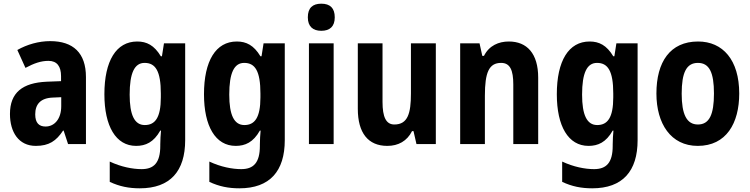

<svg xmlns="http://www.w3.org/2000/svg" viewBox="-20 -781 4066 1041"><path d="M252 -558C190 -558 127 -540 74 -510L118 -413C165 -438 202 -451 243 -451C289 -451 311 -421 311 -368V-341L233 -338C102 -332 34 -279 34 -163C34 -65 81 10 174 10C246 10 285 -17 322 -73H325L349 0H446V-363C446 -494 377 -558 252 -558ZM268 -252 312 -254V-205C312 -137 276 -95 227 -95C192 -95 171 -114 171 -161C171 -216 200 -250 268 -252Z M724 -556C610 -556 546 -451 546 -270C546 -97 608 10 718 10C769 10 813 -9 849 -73H853C851 -51 849 -23 849 2V10C849 102 814 136 748 136C699 136 637 124 575 95V205C628 230 679 240 738 240C903 240 984 147 984 -21V-546H869L858 -476H852C816 -536 775 -556 724 -556ZM764 -440C823 -440 852 -396 852 -274V-253C852 -143 821 -103 765 -103C709 -103 683 -158 683 -268C683 -385 709 -440 764 -440Z M1264 -556C1150 -556 1086 -451 1086 -270C1086 -97 1148 10 1258 10C1309 10 1353 -9 1389 -73H1393C1391 -51 1389 -23 1389 2V10C1389 102 1354 136 1288 136C1239 136 1177 124 1115 95V205C1168 230 1219 240 1278 240C1443 240 1524 147 1524 -21V-546H1409L1398 -476H1392C1356 -536 1315 -556 1264 -556ZM1304 -440C1363 -440 1392 -396 1392 -274V-253C1392 -143 1361 -103 1305 -103C1249 -103 1223 -158 1223 -268C1223 -385 1249 -440 1304 -440Z M1722 -761C1675 -761 1649 -738 1649 -687C1649 -637 1677 -614 1722 -614C1768 -614 1795 -637 1795 -687C1795 -737 1770 -761 1722 -761ZM1789 -546H1655V0H1789Z M2343 -546H2208V-274C2208 -166 2191 -106 2118 -106C2073 -106 2054 -147 2054 -228V-546H1920V-191C1920 -60 1976 10 2080 10C2139 10 2187 -16 2214 -70H2222L2238 0H2343Z M2739 -556C2684 -556 2632 -534 2604 -478H2595L2580 -546H2475V0H2609V-262C2609 -388 2631 -440 2697 -440C2746 -440 2763 -400 2763 -323V0H2898V-360C2898 -491 2837 -556 2739 -556Z M3177 -556C3063 -556 2999 -451 2999 -270C2999 -97 3061 10 3171 10C3222 10 3266 -9 3302 -73H3306C3304 -51 3302 -23 3302 2V10C3302 102 3267 136 3201 136C3152 136 3090 124 3028 95V205C3081 230 3132 240 3191 240C3356 240 3437 147 3437 -21V-546H3322L3311 -476H3305C3269 -536 3228 -556 3177 -556ZM3217 -440C3276 -440 3305 -396 3305 -274V-253C3305 -143 3274 -103 3218 -103C3162 -103 3136 -158 3136 -268C3136 -385 3162 -440 3217 -440Z M3988 -274C3988 -456 3899 -556 3765 -556C3613 -556 3539 -445 3539 -274C3539 -111 3617 10 3763 10C3918 10 3988 -113 3988 -274ZM3676 -273C3676 -388 3702 -440 3764 -440C3826 -440 3851 -388 3851 -274C3851 -160 3826 -106 3764 -106C3703 -106 3676 -161 3676 -273Z"/></svg>

Font: Noto Sans Sinhala Condensed
Style: Bold
Weight: 700
Width: 3
Designer: Jelle Bosma - Monotype Design Team
Foundry: Monotype Imaging Inc.
Version: Version 2.006